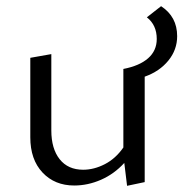

<svg xmlns="http://www.w3.org/2000/svg" viewBox="-20 -595 593 621"><path d="M78 -151V-408L146 -420V-173Q146 -114 173 -80Q200 -46 249 -46Q284 -46 319 -64Q354 -82 379 -118V-372Q431 -382 459 -406.5Q487 -431 487 -469Q487 -514 455 -539L501 -575Q553 -541 553 -478Q553 -434 524.5 -399Q496 -364 448 -347V-6L391 6L382 -68Q349 -32 306.5 -13.5Q264 5 220 5Q157 5 117.5 -37Q78 -79 78 -151Z"/></svg>

Font: LXGW Bright TC
Style: Regular
Weight: 400
Designer: Christian Thalmann (Catharsis Fonts)
Foundry: LXGW / Christian Thalmann (Catharsis Fonts) / Fontworks Inc.
Version: Version 5.501